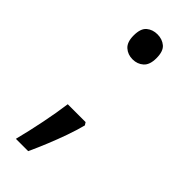

<svg xmlns="http://www.w3.org/2000/svg" viewBox="-222 -584 738 738"><g transform="rotate(45 147.0 -215.5)"><path d="M190 -116 197 -105Q188 -70 174.5 -32Q161 6 145.5 44Q130 82 113 119H46Q61 60 73.5 -2Q86 -64 93 -116ZM147 -414Q121 -414 103 -430Q85 -446 85 -482Q85 -520 103 -535Q121 -550 147 -550Q173 -550 191 -535Q209 -520 209 -482Q209 -446 191 -430Q173 -414 147 -414Z"/></g></svg>

Font: ubangla05
Style: Book
Weight: 400
Designer: Jelle Bosma - Monotype Design Team
Foundry: Monotype Imaging Inc.
Version: Version 2.003